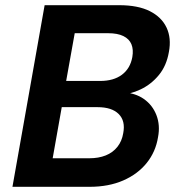

<svg xmlns="http://www.w3.org/2000/svg" viewBox="-20 -720 686 740"><path d="M28 0 152 -700H439Q512 -700 557.5 -677Q603 -654 622 -613.5Q641 -573 631 -520Q622 -467 592.5 -431Q563 -395 522 -375.5Q481 -356 436 -353L453 -364Q501 -362 534.5 -338.5Q568 -315 583 -276Q598 -237 589 -191Q580 -135 545.5 -92Q511 -49 455 -24.5Q399 0 325 0ZM183 -110H324Q360 -110 387.5 -121Q415 -132 432.5 -154Q450 -176 455 -207Q464 -254 437.5 -280.5Q411 -307 356 -307H218ZM235 -408H366Q418 -408 450 -432Q482 -456 490 -500Q495 -529 486.5 -549.5Q478 -570 455.5 -581Q433 -592 397 -592H268Z"/></svg>

Font: DM Sans 9pt
Style: Bold Italic
Weight: 700
Italic angle: -10°
Version: Version 4.004;gftools[0.9.30]